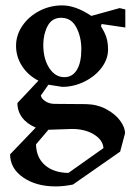

<svg xmlns="http://www.w3.org/2000/svg" viewBox="-20 -458 480 695"><path d="M16.6 100.6 109.4 3.9Q77.1 -9.8 60.1 -32.7Q43 -55.7 43 -85L119.1 -166Q81.1 -185.5 59.6 -219.2Q38.1 -252.9 38.1 -292Q38.1 -331.1 61 -364.7Q84 -398.4 122.6 -418.5Q161.1 -438.5 205.1 -438.5Q253.9 -438.5 310.5 -400.4L413.1 -428.7L433.6 -423.8V-358.4L347.7 -371.1L345.7 -362.3Q359.4 -340.8 365.2 -322.3Q371.1 -303.7 371.1 -278.3Q371.1 -244.1 347.7 -212.9Q324.2 -181.6 285.6 -162.6Q247.1 -143.6 205.1 -143.6L155.3 -151.4L127.9 -112.3Q129.9 -100.6 144.5 -91.3Q159.2 -82 177.7 -82L292 -81.1Q332 -80.1 364.3 -63Q396.5 -45.9 414.6 -21.5Q432.6 2.9 432.6 24.4L415 90.8L244.1 210Q210 216.8 181.6 216.8Q110.4 216.8 63.5 184.1Q16.6 151.4 16.6 100.6ZM274.4 -280.3Q274.4 -324.2 256.3 -358.9Q238.3 -393.6 201.2 -393.6Q168 -393.6 152.3 -363.8Q136.7 -334 136.7 -295.9Q136.7 -245.1 158.2 -211.9Q179.7 -178.7 212.9 -178.7Q242.2 -178.7 258.3 -205.1Q274.4 -231.4 274.4 -280.3ZM354.5 78.1Q352.5 48.8 320.3 28.8Q288.1 8.8 240.2 8.8L155.3 11.7L110.4 64.5Q111.3 112.3 142.6 139.6Q173.8 167 227.5 168Z"/></svg>

Font: Comprehension Dark
Style: Regular
Weight: 700
Designer: Alfredo Marco Pradil
Foundry: Alfredo Marco Pradil
Version: 1.0